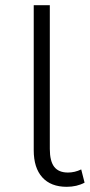

<svg xmlns="http://www.w3.org/2000/svg" viewBox="-20 -710 346 740"><path d="M306 -6Q276 10 237 10Q176 10 143 -26.5Q110 -63 110 -131V-690H172V-136Q172 -89 189 -67Q206 -45 242 -45Q268 -45 293 -57Z"/></svg>

Font: Radio Canada Condensed Light
Style: Regular
Weight: 300
Width: 3
Designer: Charles Daoud, Etienne Aubert Bonn, Alexandre Saumier Demers, Jacques Le Bailly
Foundry: Radio-Canada
Version: Version 2.104; ttfautohint (v1.8.4.7-5d5b);gftools[0.9.28.de